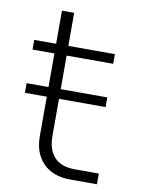

<svg xmlns="http://www.w3.org/2000/svg" viewBox="-76 -690 544 743"><g transform="rotate(10 196.5 -319.0)"><path d="M252 0Q184 0 145.5 -39Q107 -78 107 -145V-300H21V-338H107V-470H21V-508H107V-638H155V-508H338V-470H155V-338H338V-300H155V-154Q155 -100 182 -71Q209 -42 263 -42H357V0Z"/></g></svg>

Font: MuseoModerno ExtraLight
Style: Regular
Weight: 200
Designer: Pablo Cosgaya, Héctor Gatti, Marcela Romero, and the Authors of The MuseoModerno Project.
Foundry: Omnibus-Type Team
Version: Version 1.001